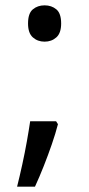

<svg xmlns="http://www.w3.org/2000/svg" viewBox="-20 -570 334 719"><path d="M190 -116 197 -105Q188 -70 174 -29.5Q160 11 144 51.5Q128 92 111 129H44Q54 89 63.5 45.5Q73 2 80.5 -40Q88 -82 93 -116ZM147 -414Q121 -414 103 -430Q85 -446 85 -482Q85 -520 103 -535Q121 -550 147 -550Q173 -550 191 -535Q209 -520 209 -482Q209 -446 191 -430Q173 -414 147 -414Z"/></svg>

Font: binaryvertical115
Style: Book
Weight: 400
Designer: Jelle Bosma - Monotype Design Team
Foundry: Monotype Imaging Inc.
Version: Version 2.003